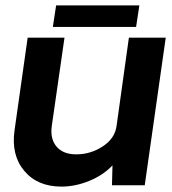

<svg xmlns="http://www.w3.org/2000/svg" viewBox="-20 -690 642 715"><path d="M486.8 -589.8H176.8L189 -669.9H499ZM597.2 -549.8 519 0H397L398.9 -74.2Q363.8 -37.1 311.8 -16.1Q259.8 4.9 209 4.9Q119.1 4.9 70.1 -54Q21 -112.8 34.2 -205.1L83 -549.8H220.2L172.9 -221.2Q166 -173.3 190.4 -144.3Q214.8 -115.2 264.2 -115.2Q317.4 -115.2 362.8 -145Q408.2 -174.8 414.1 -221.2L460 -549.8Z"/></svg>

Font: Oakes Grotesk
Style: SemiBold Italic
Weight: 600
Designer: Samuel Oakes
Foundry: Samuel Oakes
Version: Version 1.0 | wf-rip DC20170320